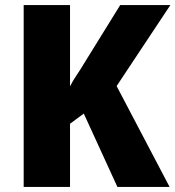

<svg xmlns="http://www.w3.org/2000/svg" viewBox="-20 -734 689 754"><path d="M646 0H441L309 -288L255 -248V0H73V-714H255V-395Q266 -417 281 -439Q296 -461 309 -483L452 -714H649L438 -396Z"/></svg>

Font: Noto Sans Disp ExtBd
Style: Regular
Weight: 800
Designer: Monotype Design Team
Foundry: Monotype Imaging Inc.
Version: Version 2.000;GOOG;noto-source:20170915:90ef993387c0; ttfaut